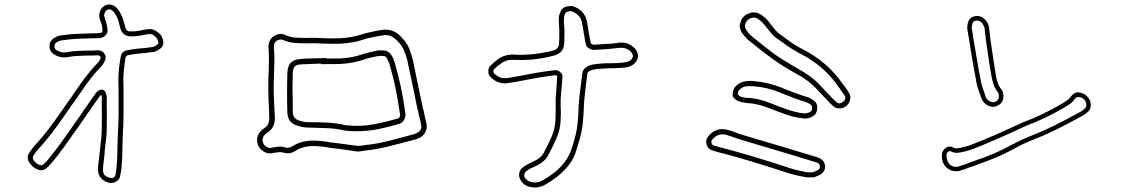

<svg xmlns="http://www.w3.org/2000/svg" viewBox="-20 -784 5040 850"><path d="M469 26H467Q442 21 427.5 5Q413 -11 414 -35Q414 -44 415 -53Q416 -62 417 -71Q418 -75 418 -78.5Q418 -82 419 -86L425 -143Q430 -178 430.5 -213.5Q431 -249 431 -284Q431 -301 430.5 -318Q430 -335 431 -351Q431 -358 428 -364Q424 -362 423 -360Q413 -347 403 -332Q393 -317 383 -303L381 -300Q370 -286 359 -269Q351 -257 342.5 -245Q334 -233 326 -221L315 -206Q292 -173 268 -139.5Q244 -106 218 -74Q212 -67 204 -57.5Q196 -48 186 -40Q168 -24 143 -35Q125 -43 113 -60Q93 -86 111 -110Q116 -117 121 -124Q126 -131 132 -138Q173 -182 208.5 -230.5Q244 -279 279 -330L296 -354Q322 -393 351 -432.5Q380 -472 414 -507Q418 -511 420.5 -516.5Q423 -522 425 -528Q427 -530 424 -534Q421 -538 418 -538L415 -539Q414 -539 412.5 -539.5Q411 -540 409 -539Q397 -538 385 -538Q373 -538 362 -538Q343 -537 324 -536.5Q305 -536 286 -532Q281 -531 275.5 -530.5Q270 -530 265 -530H262Q242 -529 218 -544Q199 -557 199 -579Q199 -602 217 -614Q223 -618 231 -622Q239 -626 248 -627Q263 -629 280 -631Q297 -633 316 -634Q331 -635 346 -635Q361 -635 375 -636Q385 -636 394 -636.5Q403 -637 413 -637Q416 -637 419 -637.5Q422 -638 425 -639H428Q434 -642 434 -649Q433 -655 432.5 -662Q432 -669 430 -675Q429 -679 428 -682.5Q427 -686 425 -689Q421 -700 420 -708Q417 -726 427 -743Q436 -758 454 -763Q470 -767 487 -757Q502 -746 512 -728Q521 -712 525.5 -696Q530 -680 534 -666Q537 -653 543 -648.5Q549 -644 564 -645Q580 -645 596 -648L602 -649Q605 -650 608.5 -650.5Q612 -651 616 -652Q621 -653 626 -653.5Q631 -654 635 -655Q659 -658 679 -641Q690 -634 696 -622.5Q702 -611 703 -599Q705 -580 690 -569Q683 -564 676 -560Q669 -556 661 -554Q651 -553 641 -552Q631 -551 620 -549Q615 -549 609.5 -548.5Q604 -548 599 -547H595Q584 -546 572 -544Q560 -542 549 -540Q538 -539 535 -527Q532 -505 529 -479.5Q526 -454 526 -427L527 -381Q527 -335 527 -288Q527 -241 524 -194Q523 -179 523 -163.5Q523 -148 522 -133Q522 -111 521 -87.5Q520 -64 518 -41Q517 -31 515 -21Q513 -11 511 -1Q508 11 495.5 19Q483 27 469 26ZM446 -140 441 -84Q440 -80 440 -76Q440 -72 439 -68Q436 -50 436 -34Q434 -2 471 4Q476 5 482.5 2Q489 -1 490 -5Q492 -15 493.5 -24Q495 -33 496 -43Q498 -66 499 -88.5Q500 -111 500 -133Q501 -149 501 -164.5Q501 -180 502 -195Q505 -242 505 -288.5Q505 -335 505 -381L504 -427Q504 -456 507 -482.5Q510 -509 514 -530Q517 -557 545 -562Q557 -564 569 -566Q581 -568 592 -569H596Q601 -570 607 -570.5Q613 -571 618 -571Q628 -572 638 -573.5Q648 -575 657 -576Q662 -577 667.5 -580.5Q673 -584 677 -587Q683 -591 681 -597Q679 -613 665 -624Q653 -635 638 -633Q634 -632 629.5 -631.5Q625 -631 620 -630Q616 -629 612.5 -628.5Q609 -628 605 -627L599 -626Q591 -625 582 -624Q573 -623 564 -623Q522 -622 512 -661Q509 -675 505 -689.5Q501 -704 493 -717Q486 -731 475 -739Q467 -744 459 -742Q450 -739 446 -732Q440 -721 441 -713Q443 -709 444 -705Q445 -701 446 -696Q448 -692 449 -688.5Q450 -685 451 -681Q453 -674 454 -666.5Q455 -659 456 -652Q458 -642 450 -631Q442 -620 432 -618L429 -617Q425 -616 421.5 -615.5Q418 -615 414 -615Q404 -615 395 -614.5Q386 -614 376 -614Q362 -613 347 -613Q332 -613 317 -612Q299 -611 282.5 -609Q266 -607 251 -605Q240 -603 230 -596Q221 -590 221 -580Q221 -568 230 -562Q247 -552 261 -552H264Q269 -552 273.5 -552.5Q278 -553 282 -554Q302 -558 322 -558.5Q342 -559 361 -560Q373 -560 384.5 -560Q396 -560 407 -561Q410 -562 413 -561.5Q416 -561 418 -561L421 -560Q436 -558 443 -545Q451 -532 446 -520Q440 -503 430 -492Q397 -458 368.5 -419Q340 -380 314 -341L297 -318Q262 -266 226 -217Q190 -168 149 -123Q144 -118 139 -111.5Q134 -105 129 -97Q121 -85 130 -73Q141 -59 152 -55Q156 -53 162 -52.5Q168 -52 172 -56Q181 -64 188.5 -72.5Q196 -81 201 -88Q227 -120 251 -153Q275 -186 297 -218L308 -234Q316 -245 324.5 -257Q333 -269 341 -281Q346 -289 351.5 -297Q357 -305 363 -313L365 -316Q375 -330 385 -344.5Q395 -359 405 -373Q410 -379 415 -382Q420 -385 424 -386Q430 -389 437.5 -385.5Q445 -382 447 -376Q449 -371 451 -364.5Q453 -358 453 -350Q452 -334 452.5 -317.5Q453 -301 453 -284Q453 -249 452.5 -212.5Q452 -176 446 -140Z M1175 -105Q1155 -105 1137 -121Q1118 -138 1118 -165Q1118 -185 1132 -201Q1142 -212 1149 -216Q1173 -230 1172 -263L1171 -296Q1170 -327 1168.5 -358Q1167 -389 1168 -420Q1168 -428 1168 -437Q1168 -446 1169 -454Q1170 -482 1170.5 -511Q1171 -540 1169 -568Q1168 -574 1168.5 -579.5Q1169 -585 1170 -589Q1172 -610 1191 -623Q1209 -636 1230 -633Q1233 -633 1239 -631Q1263 -619 1289 -617.5Q1315 -616 1343 -616Q1360 -617 1377 -616.5Q1394 -616 1410 -615Q1420 -615 1430 -614.5Q1440 -614 1450 -614Q1525 -613 1582 -632Q1601 -638 1621 -642Q1641 -646 1660 -650L1668 -651Q1717 -660 1753 -624Q1769 -608 1780 -591Q1791 -574 1796 -556L1799 -549Q1801 -541 1804 -531.5Q1807 -522 1809 -513Q1815 -482 1821.5 -452Q1828 -422 1834 -391L1851 -311Q1853 -304 1854.5 -297Q1856 -290 1858 -282L1863 -257Q1865 -250 1866.5 -244Q1868 -238 1869 -231Q1871 -214 1862 -197.5Q1853 -181 1836 -173Q1831 -171 1826 -169Q1821 -167 1816 -166Q1806 -163 1796 -160.5Q1786 -158 1775 -155Q1738 -145 1699 -135.5Q1660 -126 1620 -120Q1610 -119 1600.5 -118Q1591 -117 1582 -115L1564 -113L1523 -119Q1501 -122 1480 -125Q1459 -128 1437 -130L1428 -132Q1417 -134 1405.5 -135Q1394 -136 1382 -137Q1323 -140 1288 -116Q1262 -100 1236 -108Q1226 -111 1217 -110.5Q1208 -110 1197 -108Q1193 -107 1188.5 -106.5Q1184 -106 1179 -105ZM1222 -609Q1215 -609 1205 -604Q1194 -595 1194 -586Q1193 -582 1192.5 -578Q1192 -574 1193 -570Q1195 -541 1194.5 -511.5Q1194 -482 1193 -453Q1193 -445 1192.5 -436Q1192 -427 1192 -419Q1191 -389 1192.5 -358Q1194 -327 1195 -297L1197 -264Q1198 -217 1161 -195Q1159 -194 1156 -191.5Q1153 -189 1150 -185Q1144 -179 1142 -165Q1142 -149 1154 -138Q1165 -129 1177 -129Q1181 -130 1185 -130.5Q1189 -131 1193 -132Q1204 -134 1217 -135Q1230 -136 1243 -131Q1258 -126 1275 -137Q1318 -165 1384 -161Q1396 -160 1408 -159Q1420 -158 1431 -156L1440 -154Q1462 -152 1483 -149Q1504 -146 1526 -143L1564 -138L1579 -139Q1589 -141 1598 -142Q1607 -143 1617 -144Q1655 -149 1693.5 -158.5Q1732 -168 1769 -178Q1780 -181 1790 -184Q1800 -187 1810 -189Q1814 -190 1817.5 -192Q1821 -194 1825 -195Q1836 -200 1841.5 -209Q1847 -218 1845 -228Q1844 -234 1843 -240Q1842 -246 1840 -251L1834 -276Q1833 -284 1831 -291.5Q1829 -299 1827 -306L1811 -386Q1804 -417 1798 -447Q1792 -477 1785 -508Q1784 -516 1781 -524.5Q1778 -533 1776 -542L1773 -549Q1764 -580 1736 -606Q1708 -635 1673 -627L1664 -626Q1645 -622 1626 -618.5Q1607 -615 1589 -609Q1531 -589 1450 -590Q1440 -590 1430 -590.5Q1420 -591 1409 -591Q1393 -592 1377 -592.5Q1361 -593 1344 -592Q1315 -592 1286 -594Q1257 -596 1228 -609ZM1558 -203Q1548 -203 1537.5 -203.5Q1527 -204 1516 -205H1513Q1510 -206 1507.5 -206Q1505 -206 1502 -207Q1467 -215 1429.5 -216.5Q1392 -218 1356 -219H1349Q1318 -219 1290 -230Q1258 -242 1253 -276V-279Q1252 -282 1252 -285Q1252 -288 1252 -290L1251 -337Q1251 -367 1251 -397.5Q1251 -428 1252 -459Q1253 -491 1267 -506Q1281 -521 1312 -523Q1330 -525 1347.5 -525Q1365 -525 1382 -526Q1390 -526 1398 -526Q1406 -526 1413 -527H1425V-525H1451Q1521 -523 1576 -541Q1593 -547 1610.5 -551Q1628 -555 1644 -559Q1654 -561 1663 -561Q1672 -561 1678 -561Q1702 -559 1714 -538Q1719 -530 1722 -522.5Q1725 -515 1727 -508Q1742 -457 1754 -402Q1766 -347 1774 -286Q1775 -284 1775 -281Q1776 -265 1768.5 -252.5Q1761 -240 1748 -236Q1706 -223 1658 -213Q1610 -203 1558 -203ZM1401 -502H1383Q1366 -501 1348.5 -500.5Q1331 -500 1314 -499Q1292 -498 1284.5 -489.5Q1277 -481 1276 -459Q1274 -397 1276 -337V-290Q1276 -285 1277 -283V-279Q1280 -261 1299 -252Q1322 -243 1350 -243H1356Q1394 -243 1432 -241Q1470 -239 1508 -230Q1512 -230 1515 -229H1519Q1579 -223 1636 -234Q1693 -245 1742 -260Q1751 -262 1751 -277V-280Q1750 -281 1750 -283Q1734 -401 1704 -501Q1701 -511 1692 -527Q1688 -536 1677 -536Q1664 -538 1649 -535Q1633 -532 1617 -528Q1601 -524 1584 -518Q1523 -499 1450 -500Q1444 -501 1437.5 -500.5Q1431 -500 1425 -500H1401Z M2348 46Q2316 46 2296 28Q2277 9 2278 -12Q2279 -33 2300 -47Q2310 -53 2320 -59Q2330 -65 2341 -69Q2375 -84 2387 -107Q2406 -142 2422 -179Q2438 -216 2439 -255Q2440 -271 2440 -287Q2440 -303 2440 -319V-347L2442 -373Q2443 -392 2444.5 -410Q2446 -428 2447 -447Q2443 -451 2438 -451L2429 -450Q2414 -448 2398.5 -445.5Q2383 -443 2367 -441Q2353 -438 2338 -435.5Q2323 -433 2308 -430Q2290 -426 2271.5 -423Q2253 -420 2234 -417Q2187 -408 2154 -441Q2140 -453 2142 -470Q2142 -486 2153 -495Q2161 -503 2169 -509.5Q2177 -516 2186 -523Q2218 -545 2260 -542Q2327 -538 2408 -555L2416 -557Q2442 -562 2448 -571.5Q2454 -581 2455 -588V-592Q2456 -604 2456 -616Q2456 -628 2456 -640Q2456 -647 2456 -653.5Q2456 -660 2455 -667Q2454 -676 2454 -685.5Q2454 -695 2454 -705Q2454 -713 2457 -721Q2460 -729 2464 -738Q2472 -752 2492.5 -756Q2513 -760 2528 -752Q2570 -732 2578 -690Q2580 -678 2582.5 -666Q2585 -654 2586 -641Q2588 -634 2589 -627.5Q2590 -621 2591 -614Q2592 -609 2593.5 -603Q2595 -597 2596 -592Q2597 -591 2601.5 -588.5Q2606 -586 2607 -586Q2624 -587 2639.5 -588Q2655 -589 2671 -590Q2681 -590 2690 -591Q2699 -592 2708 -593L2719 -595Q2747 -598 2766 -588Q2785 -578 2795 -564Q2811 -540 2800 -518Q2788 -495 2760 -487Q2751 -486 2741 -484.5Q2731 -483 2718 -483Q2709 -482 2700 -482Q2691 -482 2682 -482Q2673 -481 2664 -481Q2655 -481 2645 -480Q2635 -480 2625.5 -479Q2616 -478 2608 -476Q2602 -475 2592 -470.5Q2582 -466 2580 -457L2578 -440Q2574 -410 2570.5 -379Q2567 -348 2565 -318Q2564 -277 2560 -239Q2556 -201 2545 -164Q2538 -138 2527 -106Q2501 -30 2397 32Q2394 34 2391 35Q2388 36 2385 38L2382 39Q2367 46 2348 46ZM2462 -346V-319Q2464 -287 2462 -254Q2461 -211 2444 -172.5Q2427 -134 2407 -97Q2392 -67 2350 -48Q2340 -44 2330.5 -39Q2321 -34 2313 -28Q2301 -19 2301 -10Q2299 1 2312 12Q2322 21 2340 23Q2358 25 2373 19L2377 17Q2383 15 2385 13Q2435 -16 2464 -47.5Q2493 -79 2506 -113Q2517 -143 2524 -170Q2534 -205 2537.5 -242Q2541 -279 2542 -319Q2544 -350 2548 -381Q2552 -412 2556 -443L2558 -460Q2563 -489 2603 -498Q2613 -500 2623.5 -501Q2634 -502 2644 -503Q2654 -504 2663 -504Q2672 -504 2682 -504Q2691 -504 2699.5 -504.5Q2708 -505 2717 -505Q2729 -506 2738.5 -507Q2748 -508 2755 -510Q2772 -513 2780 -528Q2785 -539 2776 -551Q2770 -560 2756 -567Q2742 -574 2721 -572L2710 -571Q2701 -570 2692 -569Q2683 -568 2673 -567Q2657 -566 2641 -565Q2625 -564 2608 -563Q2599 -563 2587.5 -570Q2576 -577 2574 -586Q2573 -592 2571.5 -598Q2570 -604 2569 -610Q2568 -618 2567 -624.5Q2566 -631 2564 -638Q2563 -650 2560.5 -662Q2558 -674 2556 -686Q2550 -716 2518 -731Q2510 -736 2498.5 -734Q2487 -732 2484 -727Q2477 -714 2477 -704Q2476 -695 2476.5 -686Q2477 -677 2478 -668Q2478 -661 2478.5 -654Q2479 -647 2479 -640Q2479 -628 2478.5 -616Q2478 -604 2478 -591L2477 -587Q2475 -545 2420 -535L2413 -533Q2369 -523 2331 -520Q2293 -517 2258 -519Q2224 -522 2200 -504Q2182 -492 2169 -479Q2164 -475 2164 -469Q2164 -462 2170 -457Q2194 -433 2230 -439Q2249 -442 2267.5 -445.5Q2286 -449 2304 -452Q2319 -455 2334 -458Q2349 -461 2363 -463Q2379 -466 2394.5 -468Q2410 -470 2426 -472L2435 -473Q2443 -474 2450.5 -471Q2458 -468 2462 -463Q2467 -459 2468.5 -454.5Q2470 -450 2470 -447Q2469 -428 2467.5 -409.5Q2466 -391 2464 -372Z M3696 -304Q3679 -304 3669 -314Q3663 -319 3658 -324Q3653 -329 3648 -334L3637 -346Q3627 -356 3617.5 -366.5Q3608 -377 3598 -387Q3560 -429 3503 -459Q3474 -475 3449 -490.5Q3424 -506 3402 -522Q3377 -540 3352.5 -559Q3328 -578 3305 -597L3290 -609Q3283 -616 3276.5 -623.5Q3270 -631 3265 -638Q3262 -643 3260.5 -647.5Q3259 -652 3257 -656Q3257 -657 3256.5 -658Q3256 -659 3256 -660L3255 -663V-671Q3256 -674 3256 -676.5Q3256 -679 3257 -681Q3263 -711 3293 -724Q3320 -736 3348 -720Q3363 -710 3374.5 -698Q3386 -686 3393 -675Q3401 -665 3410 -654Q3419 -643 3430 -634L3432 -633Q3455 -616 3478 -599.5Q3501 -583 3526 -570Q3643 -512 3712 -411Q3714 -408 3717 -404.5Q3720 -401 3722 -398Q3727 -391 3731 -385Q3735 -379 3739 -372Q3747 -359 3743.5 -342.5Q3740 -326 3727 -315Q3713 -304 3696 -304ZM3278 -666Q3278 -664 3279 -663Q3281 -656 3284 -651Q3288 -645 3293 -638.5Q3298 -632 3304 -627L3319 -615Q3342 -596 3366 -577Q3390 -558 3415 -540Q3437 -525 3461.5 -510Q3486 -495 3514 -479Q3575 -446 3615 -402Q3624 -392 3633.5 -382Q3643 -372 3653 -362L3663 -351Q3669 -345 3674 -340.5Q3679 -336 3684 -331Q3696 -321 3712 -333Q3719 -338 3721.5 -346.5Q3724 -355 3720 -360Q3716 -366 3712 -372Q3708 -378 3703 -384Q3701 -388 3698.5 -391.5Q3696 -395 3693 -398Q3629 -494 3516 -550Q3490 -564 3465.5 -581Q3441 -598 3418 -615L3416 -616Q3403 -626 3393 -638.5Q3383 -651 3374 -662Q3355 -688 3336 -700Q3319 -711 3302 -703Q3284 -695 3279 -676Q3278 -674 3278 -669ZM3543 -259Q3539 -259 3537 -260Q3497 -263 3449 -281Q3442 -283 3435.5 -286Q3429 -289 3422 -291Q3412 -295 3402.5 -298.5Q3393 -302 3383 -306Q3332 -326 3285 -328Q3276 -329 3267 -331Q3258 -333 3247 -337Q3242 -339 3238 -342.5Q3234 -346 3231 -348Q3229 -350 3229 -351L3226 -353L3225 -356Q3222 -368 3225 -379.5Q3228 -391 3233 -398Q3253 -421 3280 -424Q3291 -426 3300.5 -426Q3310 -426 3318 -425Q3383 -419 3440 -396L3449 -392Q3475 -382 3501.5 -372Q3528 -362 3555 -354Q3568 -350 3584 -338Q3600 -326 3598 -303Q3596 -279 3578 -269Q3562 -259 3543 -259ZM3247 -365Q3247 -365 3247 -365Q3247 -365 3248 -364Q3250 -363 3252 -361Q3254 -359 3255 -358Q3263 -355 3271 -353Q3279 -351 3285 -351Q3335 -350 3392 -327Q3401 -323 3410.5 -319.5Q3420 -316 3430 -312Q3437 -310 3443.5 -307.5Q3450 -305 3457 -302Q3480 -294 3500 -289Q3520 -284 3539 -282Q3554 -282 3566 -288Q3575 -293 3575 -304Q3576 -314 3570 -320Q3558 -329 3548 -332Q3520 -340 3493.5 -350.5Q3467 -361 3441 -371L3432 -375Q3405 -386 3376 -393Q3347 -400 3316 -402Q3301 -404 3283 -402Q3264 -399 3251 -383Q3245 -377 3247 -365ZM3562 1Q3558 1 3553.5 1Q3549 1 3544 0Q3527 -3 3507.5 -7.5Q3488 -12 3469 -18Q3384 -46 3306 -69.5Q3228 -93 3154 -112Q3148 -114 3142 -115.5Q3136 -117 3131 -119Q3113 -125 3108 -145Q3102 -165 3116 -181Q3151 -223 3201 -209Q3210 -207 3218.5 -204Q3227 -201 3236 -198Q3242 -195 3249 -192.5Q3256 -190 3263 -188Q3312 -174 3361 -159Q3410 -144 3459 -130L3594 -89Q3605 -86 3613 -81Q3632 -69 3633 -47Q3633 -25 3614 -12Q3610 -10 3604.5 -7.5Q3599 -5 3594 -3L3584 1ZM3178 -189Q3152 -189 3133 -166Q3127 -158 3130 -151Q3132 -143 3139 -140Q3144 -139 3149.5 -137.5Q3155 -136 3160 -134Q3234 -115 3312.5 -91.5Q3391 -68 3476 -40Q3494 -34 3513 -30Q3532 -26 3548 -22Q3553 -21 3558.5 -21Q3564 -21 3570 -21H3579L3585 -24Q3590 -26 3594 -28Q3598 -30 3602 -32Q3610 -37 3610 -46Q3610 -56 3601 -62Q3598 -64 3595 -65Q3592 -66 3588 -67L3453 -108Q3404 -122 3355 -137Q3306 -152 3256 -167Q3249 -169 3242 -171.5Q3235 -174 3228 -176Q3220 -179 3211.5 -182Q3203 -185 3195 -187Q3191 -189 3186.5 -189Q3182 -189 3178 -189Z M4377 -311Q4364 -311 4350 -319Q4333 -329 4325 -348L4321 -360Q4317 -373 4312 -386Q4307 -399 4304 -413Q4300 -436 4295.5 -459.5Q4291 -483 4287 -506L4282 -535Q4279 -555 4275.5 -576Q4272 -597 4269 -617L4267 -627Q4266 -633 4265 -639.5Q4264 -646 4263 -651L4262 -658Q4262 -703 4291 -711Q4321 -720 4343 -695Q4353 -684 4357 -669Q4360 -659 4360 -648L4361 -641Q4365 -606 4370.5 -570Q4376 -534 4381 -499L4387 -463Q4390 -439 4396 -420.5Q4402 -402 4415 -386Q4419 -381 4420.5 -374Q4422 -367 4422 -361Q4424 -330 4399 -318Q4389 -311 4377 -311ZM4282 -659 4283 -654Q4284 -649 4285 -643Q4286 -637 4287 -630L4288 -620Q4292 -600 4295 -579.5Q4298 -559 4302 -538L4307 -509Q4311 -487 4315 -463.5Q4319 -440 4324 -417Q4327 -404 4331.5 -391.5Q4336 -379 4340 -367L4344 -354Q4349 -343 4360 -337Q4375 -327 4389 -335Q4404 -343 4402 -360Q4402 -371 4399 -374Q4383 -394 4376.5 -416.5Q4370 -439 4367 -460L4361 -496Q4356 -531 4350.5 -567Q4345 -603 4341 -639Q4341 -644 4340 -646Q4340 -651 4339.5 -655Q4339 -659 4338 -663Q4333 -675 4328 -682Q4315 -696 4297 -692Q4282 -687 4282 -659ZM4212 -26Q4190 -26 4173 -40Q4148 -61 4150 -97Q4150 -115 4164 -127Q4175 -136 4188 -135Q4193 -135 4196 -133Q4207 -126 4219 -127.5Q4231 -129 4244 -133L4249 -134Q4269 -139 4287 -146Q4305 -153 4324 -161L4328 -162Q4366 -178 4408 -196.5Q4450 -215 4497 -237Q4508 -243 4518 -246Q4558 -261 4598 -280.5Q4638 -300 4680 -324Q4691 -331 4702.5 -338.5Q4714 -346 4723 -359Q4738 -379 4762 -374Q4778 -371 4790.5 -359.5Q4803 -348 4807 -334Q4810 -324 4808.5 -311.5Q4807 -299 4798 -291Q4794 -287 4788 -282Q4782 -277 4775 -273Q4708 -236 4653 -209Q4598 -182 4545 -162Q4525 -154 4504.5 -144Q4484 -134 4461 -121Q4394 -85 4306 -55Q4297 -51 4288 -48Q4279 -45 4269 -42Q4262 -39 4254 -36Q4246 -33 4238 -31Q4235 -30 4231.5 -29Q4228 -28 4226 -27L4223 -26ZM4185 -115Q4180 -115 4177 -112Q4170 -105 4170 -97Q4170 -84 4174 -73Q4178 -62 4186 -55Q4200 -43 4220 -46H4221Q4223 -47 4226 -48Q4229 -49 4232 -50Q4240 -52 4247.5 -55Q4255 -58 4263 -60Q4272 -64 4281 -67Q4290 -70 4300 -74Q4345 -89 4382 -105Q4419 -121 4451 -139Q4471 -149 4493 -160Q4515 -171 4538 -180Q4590 -200 4644 -226.5Q4698 -253 4765 -290Q4770 -293 4775.5 -297.5Q4781 -302 4785 -306Q4792 -313 4788 -329Q4786 -338 4777.5 -345.5Q4769 -353 4759 -354Q4747 -357 4739 -347Q4729 -332 4715.5 -323Q4702 -314 4690 -307Q4604 -257 4525 -228Q4521 -226 4515.5 -223.5Q4510 -221 4505 -219Q4459 -197 4416.5 -178.5Q4374 -160 4336 -144L4332 -142Q4313 -135 4293.5 -127Q4274 -119 4254 -114L4249 -113Q4235 -109 4219.5 -107.5Q4204 -106 4187 -115Z"/></svg>

Font: Shizuru
Style: Regular
Weight: 400
Version: Version 1.000